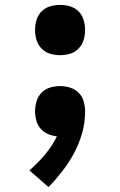

<svg xmlns="http://www.w3.org/2000/svg" viewBox="-20 -548 490 783"><path d="M178 215 100 147Q134 117 163.5 82.5Q193 48 212 8Q193 6 175.5 -1.5Q158 -9 145.5 -23.5Q133 -38 128 -56.5Q123 -75 123 -94Q123 -115 129 -135Q135 -155 149.5 -170Q164 -185 184 -191Q204 -197 225 -197Q246 -197 266.5 -190.5Q287 -184 301.5 -169Q316 -154 321.5 -133.5Q327 -113 327 -92Q327 -48 315 -5.5Q303 37 282.5 75.5Q262 114 235 149Q208 184 178 215ZM225 -323Q204 -323 184 -329Q164 -335 149.5 -350Q135 -365 129 -385Q123 -405 123 -426Q123 -446 129 -466.5Q135 -487 149.5 -501.5Q164 -516 184 -522Q204 -528 225 -528Q246 -528 266 -522Q286 -516 300.5 -501.5Q315 -487 321 -466.5Q327 -446 327 -426Q327 -405 321 -385Q315 -365 300.5 -350Q286 -335 266 -329Q246 -323 225 -323Z"/></svg>

Font: Iosevka Aile Extrabold
Style: Regular
Weight: 800
Designer: Belleve Invis
Foundry: Belleve Invis
Version: Version 27.3.5; ttfautohint (v1.8.4)